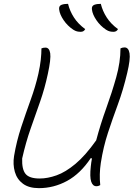

<svg xmlns="http://www.w3.org/2000/svg" viewBox="-20 -956 693 996"><path d="M333 -936Q342 -899 363.5 -865.5Q385 -832 422 -805Q415 -791 399 -791Q389 -791 380 -793Q371 -795 360 -802Q330 -822 310 -851.5Q290 -881 287 -906Q284 -925 299 -931Q307 -934 315.5 -935Q324 -936 333 -936ZM503 -936Q512 -899 533.5 -865.5Q555 -832 592 -805Q585 -791 569 -791Q559 -791 550 -793Q541 -795 530 -802Q500 -822 480 -851.5Q460 -881 457 -906Q454 -925 469 -931Q477 -934 485.5 -935Q494 -936 503 -936ZM182 20Q130 20 99 -3Q68 -26 57 -64.5Q46 -103 53 -147Q66 -224 90 -296.5Q114 -369 139 -438Q164 -507 179 -573Q188 -614 191.5 -646Q195 -678 195 -705Q204 -709 216 -709Q236 -709 240.5 -679.5Q245 -650 228 -572Q212 -497 188 -428.5Q164 -360 139 -289Q114 -218 95 -134Q93 -78 112.5 -54Q132 -30 186 -30Q227 -30 273.5 -46.5Q320 -63 371.5 -106Q423 -149 479 -228Q501 -311 531 -394Q561 -477 583 -555.5Q605 -634 605 -705Q615 -710 626 -710Q647 -710 652 -679.5Q657 -649 640 -578Q619 -489 591.5 -414.5Q564 -340 540 -267Q516 -194 503 -111Q494 -51 500 4Q491 10 480 10Q461 10 453 -14Q445 -38 451 -93Q453 -113 457 -134L451 -136Q397 -55 328 -17.5Q259 20 182 20Z"/></svg>

Font: Recursive Sn Csl St Lt
Style: Italic
Weight: 300
Italic angle: -15°
Version: Version 1.079;hotconv 1.0.112;makeotfexe 2.5.65598; ttfautoh